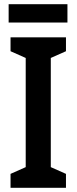

<svg xmlns="http://www.w3.org/2000/svg" viewBox="-20 -891 363 911"><path d="M293 0H30V-66L102 -98V-616L30 -648V-714H293V-648L221 -616V-98L293 -66ZM300 -871V-784H21V-871Z"/></svg>

Font: Noto Sans Gurmukhi Condensed SemiBold
Style: Regular
Weight: 600
Width: 3
Designer: Jelle Bosma - Monotype Design Team
Foundry: Monotype Imaging Inc.
Version: Version 2.004; ttfautohint (v1.8.4.7-5d5b)